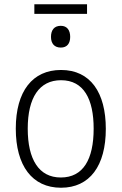

<svg xmlns="http://www.w3.org/2000/svg" viewBox="-20 -870 570 900"><path d="M141 -805H388V-850H141ZM265 -647C295 -647 309 -667 309 -697C309 -729 294 -749 265 -749C234 -749 219 -729 219 -697C219 -666 235 -647 265 -647ZM266 10C401 10 476 -93 476 -266C476 -436 404 -542 266 -542C133 -542 54 -443 54 -267C54 -93 131 10 266 10ZM265 -38C162 -38 110 -123 110 -267C110 -412 164 -494 266 -494C373 -494 419 -405 419 -267C419 -123 370 -38 265 -38Z"/></svg>

Font: Noto Sans Mono Condensed Light
Style: Regular
Weight: 300
Width: 3
Designer: Monotype Design Team
Foundry: Monotype Imaging Inc.
Version: Version 2.014